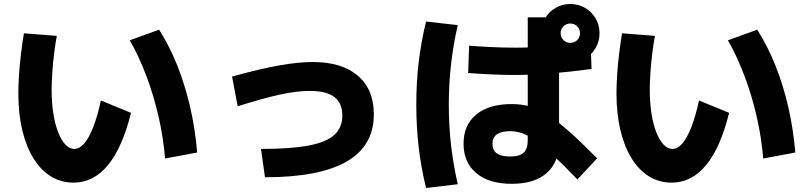

<svg xmlns="http://www.w3.org/2000/svg" viewBox="-20 -875 4040 963"><path d="M349 41Q286 41 235 9.5Q184 -22 147.5 -81.5Q111 -141 91.5 -223Q72 -305 72 -407Q72 -450 75.5 -502Q79 -554 85.5 -607Q92 -660 100 -708L265 -695Q258 -659 252 -611.5Q246 -564 242.5 -514.5Q239 -465 239 -423Q239 -360 247.5 -306Q256 -252 271.5 -212Q287 -172 308 -150Q329 -128 352 -128Q379 -128 403 -156Q427 -184 448 -238.5Q469 -293 486 -371L637 -309Q594 -135 521.5 -47Q449 41 349 41ZM808 -80Q799 -187 775 -291.5Q751 -396 714.5 -493Q678 -590 631 -673L778 -726Q831 -643 870 -544.5Q909 -446 934 -337Q959 -228 969 -110Z M1289 -128Q1439 -128 1528 -145Q1617 -162 1657 -198.5Q1697 -235 1697 -295Q1697 -358 1657 -388.5Q1617 -419 1532 -419Q1470 -419 1386 -401Q1302 -383 1172 -342L1144 -491Q1284 -530 1381 -547Q1478 -564 1549 -564Q1694 -564 1774.5 -495.5Q1855 -427 1855 -301Q1855 -144 1719 -65Q1583 14 1309 14Z M2547 47Q2433 47 2369 -6.5Q2305 -60 2305 -154Q2305 -248 2368.5 -300.5Q2432 -353 2547 -353Q2594 -353 2636.5 -341.5Q2679 -330 2726 -300Q2773 -270 2833 -217Q2893 -164 2975 -81L2876 25Q2804 -50 2753.5 -97Q2703 -144 2666.5 -170Q2630 -196 2600 -206.5Q2570 -217 2538 -217Q2450 -217 2450 -153Q2450 -90 2538 -90Q2586 -90 2606.5 -109Q2627 -128 2627 -172V-788H2776V-580H2784V-163Q2784 -62 2722.5 -7.5Q2661 47 2547 47ZM2840 -562Q2800 -562 2766.5 -581.5Q2733 -601 2713.5 -634.5Q2694 -668 2694 -708Q2694 -749 2713.5 -782.5Q2733 -816 2766.5 -835.5Q2800 -855 2840 -855Q2881 -855 2914.5 -835.5Q2948 -816 2967.5 -782.5Q2987 -749 2987 -708Q2987 -668 2967.5 -634.5Q2948 -601 2914.5 -581.5Q2881 -562 2840 -562ZM2840 -660Q2861 -660 2875 -674Q2889 -688 2889 -708Q2889 -729 2875 -743Q2861 -757 2840 -757Q2820 -757 2806 -743Q2792 -729 2792 -708Q2792 -688 2806 -674Q2820 -660 2840 -660ZM2564 -499Q2505 -499 2440 -502Q2375 -505 2328 -509L2333 -646Q2379 -642 2442.5 -639Q2506 -636 2564 -636Q2651 -636 2740.5 -643Q2830 -650 2942 -666L2947 -529Q2834 -514 2743 -506.5Q2652 -499 2564 -499ZM2117 68Q2092 -34 2080 -136Q2068 -238 2068 -350Q2068 -462 2080 -563.5Q2092 -665 2117 -767L2276 -749Q2254 -654 2242.5 -554.5Q2231 -455 2231 -350Q2231 -245 2242.5 -145.5Q2254 -46 2276 49Z M3349 41Q3286 41 3235 9.5Q3184 -22 3147.5 -81.5Q3111 -141 3091.5 -223Q3072 -305 3072 -407Q3072 -450 3075.5 -502Q3079 -554 3085.5 -607Q3092 -660 3100 -708L3265 -695Q3258 -659 3252 -611.5Q3246 -564 3242.5 -514.5Q3239 -465 3239 -423Q3239 -360 3247.5 -306Q3256 -252 3271.5 -212Q3287 -172 3308 -150Q3329 -128 3352 -128Q3379 -128 3403 -156Q3427 -184 3448 -238.5Q3469 -293 3486 -371L3637 -309Q3594 -135 3521.5 -47Q3449 41 3349 41ZM3808 -80Q3799 -187 3775 -291.5Q3751 -396 3714.5 -493Q3678 -590 3631 -673L3778 -726Q3831 -643 3870 -544.5Q3909 -446 3934 -337Q3959 -228 3969 -110Z"/></svg>

Font: M PLUS 2 ExtraBold
Style: Regular
Weight: 800
Version: Version 1.001